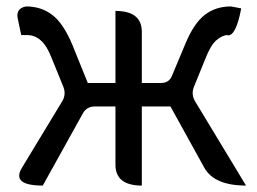

<svg xmlns="http://www.w3.org/2000/svg" viewBox="-20 -577 800 597"><path d="M113 0Q15 0 48 -55L174 -263Q186 -284 177 -307L142 -393Q125 -437 106 -452Q88 -468 63 -468H46L35 -520Q29 -551 61 -557Q108 -557 142 -531Q176 -506 204 -440L253 -319H339V-543Q421 -543 421 -478V-319H481Q506 -319 515 -342L556 -440Q583 -505 617 -531Q651 -557 698 -557L730 -551Q714 -465 688 -467V-468Q672 -468 653 -452Q635 -437 618 -393L583 -307Q574 -284 586 -263L745 0Q646 0 615 -56L510 -246H421V0Q339 0 339 -65V-246H275Q250 -246 238 -225L113 0Z"/></svg>

Font: Swei Toothpaste CJK TC
Style: Regular
Weight: 400
Version: Version 1.0